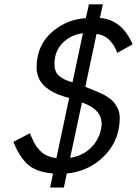

<svg xmlns="http://www.w3.org/2000/svg" viewBox="-20 -770 618 866"><path d="M380.9 -750.5H443.8L430.7 -689Q530.3 -681.2 578.1 -570.3L508.8 -531.2Q498.5 -563.5 474.9 -587.9Q451.2 -612.3 415.5 -617.2L364.7 -378.4Q373 -375 389.4 -368.4Q405.8 -361.8 414.6 -358.2Q423.3 -354.5 437.7 -347.9Q452.1 -341.3 460.2 -335.9Q468.3 -330.6 479.2 -322.3Q490.2 -314 496.3 -305.4Q502.4 -296.9 508.8 -285.6Q520 -264.6 520 -239.3Q520 -126.5 434.6 -51.8Q371.1 3.4 281.2 12.7L268.1 75.7H206.1L219.2 12.7Q141.1 5.9 102.5 -30.8Q67.9 -63.5 40 -129.9L114.3 -168.9Q134.8 -122.1 144.3 -109.6Q153.8 -97.2 163.1 -87.9Q172.4 -78.6 182.1 -73.2Q206.5 -59.6 234.4 -57.1L292 -328.1Q184.1 -355.5 156.2 -415Q145 -439.5 145 -464.8Q145 -572.8 227.5 -636.2Q289.6 -683.6 367.2 -688ZM307.1 -398.9 354 -620.1Q307.6 -614.3 272.9 -585.9Q225.6 -546.9 225.6 -481Q225.6 -445.8 246.3 -427.7Q267.1 -409.7 307.1 -398.9ZM349.6 -307.6 296.4 -58.1Q351.1 -66.9 387.7 -101.1Q424.3 -135.3 435.5 -187Q438.5 -202.6 438.5 -210.4Q438.5 -278.3 349.6 -307.6Z"/></svg>

Font: Tuffy
Style: Italic
Weight: 400
Italic angle: -12°
Designer: Thatcher Ulrich, Karoly Barta and Michael Everson
Version: Version 001.271